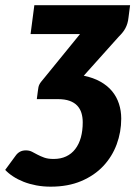

<svg xmlns="http://www.w3.org/2000/svg" viewBox="-92 -538 539 738"><path d="M402 -471Q400.5 -457.5 397.5 -447.8Q394.5 -438 390 -429.5Q385.5 -421 379 -413Q372.5 -405 363.5 -396L230 -247Q266.5 -239.5 293.8 -224.2Q321 -209 338.8 -187.5Q356.5 -166 365.2 -139.2Q374 -112.5 374 -82Q374 -30.5 356.5 16.8Q339 64 305 100.2Q271 136.5 220.2 158Q169.5 179.5 103 179.5Q73.5 179.5 47.2 174.5Q21 169.5 -1.2 160.8Q-23.5 152 -41.5 140.2Q-59.5 128.5 -72 115L-32 60.5Q-25 50.5 -15.2 45.2Q-5.5 40 7.5 40Q20.5 40 30.8 45.2Q41 50.5 52.2 56.5Q63.5 62.5 78 67.8Q92.5 73 114 73Q141.5 73 162.2 63.2Q183 53.5 197.2 35Q211.5 16.5 218.8 -9.5Q226 -35.5 226 -68Q226 -87.5 221 -103.8Q216 -120 204.8 -132Q193.5 -144 175.2 -150.5Q157 -157 130 -157H49.5L53.5 -188Q54.5 -197.5 55.8 -203Q57 -208.5 59.5 -213.5Q62 -218.5 66.5 -224.2Q71 -230 79.5 -240L215.5 -407H25.5L40 -518H408Z"/></svg>

Font: Lato ExtraBold
Style: Italic
Weight: 800
Italic angle: -7°
Designer: Lukasz Dziedzic with Adam Twardoch and Botio Nikoltchev
Foundry: tyPoland Lukasz Dziedzic
Version: Version 2.015; 2015-08-06; http://www.latofonts.com/